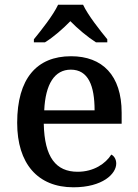

<svg xmlns="http://www.w3.org/2000/svg" viewBox="-20 -786 585 816"><path d="M124 -619V-606H171C207 -628 249 -665 279 -696C309 -665 353 -628 388 -606H436V-619C405 -657 354 -721 333 -766H227C206 -721 155 -657 124 -619ZM292 10C416 10 474 -47 474 -91C474 -110 464 -124 453 -129C429 -91 379 -56 310 -56C218 -56 169 -117 166 -260H497V-307C497 -466 415 -547 282 -547C136 -547 53 -452 53 -264C53 -91 140 10 292 10ZM382 -317H168C173 -429 212 -490 281 -490C355 -490 382 -422 382 -317Z"/></svg>

Font: Noto Serif Vithkuqi Medium
Style: Regular
Weight: 500
Version: Version 1.005